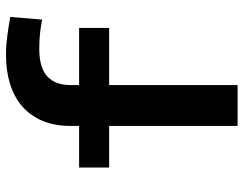

<svg xmlns="http://www.w3.org/2000/svg" viewBox="-106 -706 812 640"><g transform="rotate(-90 300.0 -386.0)"><path d="M200.2 0V-428.2H61.5V-528.3H200.2V-557.1Q200.2 -609.4 216.8 -649.4Q233.4 -689.5 264.2 -716.8Q294.9 -744.1 338.9 -758.1Q382.8 -772 437 -772Q454.1 -772 470 -770.8Q485.8 -769.5 501 -767.6Q516.1 -765.6 531.5 -763.2Q546.9 -760.7 563.5 -757.8L554.7 -651.4Q536.1 -655.3 512.7 -658.2Q489.3 -661.1 457.5 -661.1Q394 -661.1 365.2 -634.3Q336.4 -607.4 336.4 -557.1V-528.3H526.9V-428.2H336.4V0Z"/></g></svg>

Font: Roboto Mono
Style: Bold
Weight: 700
Designer: Google
Version: Version 2.000985; 2015; ttfautohint (v1.3)